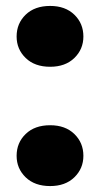

<svg xmlns="http://www.w3.org/2000/svg" viewBox="-20 -620 338 647"><path d="M149 7Q97 7 66.5 -22.5Q36 -52 36 -95Q36 -139 66.5 -168.5Q97 -198 149 -198Q200 -198 230.5 -168.5Q261 -139 261 -95Q261 -52 230.5 -22.5Q200 7 149 7ZM149 -395Q97 -395 66.5 -424.5Q36 -454 36 -497Q36 -541 66.5 -570.5Q97 -600 149 -600Q200 -600 230.5 -570.5Q261 -541 261 -497Q261 -454 230.5 -424.5Q200 -395 149 -395Z"/></svg>

Font: Parkinsans Light ExtraBold
Style: Regular
Weight: 800
Version: Version 1.000